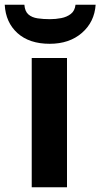

<svg xmlns="http://www.w3.org/2000/svg" viewBox="-56 -791 424 811"><path d="M227 0H78V-546H227ZM348 -771Q343 -698 290 -652Q237 -606 154 -606Q68 -606 18 -651Q-32 -696 -36 -771H47Q49 -743 64 -730Q79 -717 103 -713.5Q127 -710 155 -710Q179 -710 202.5 -714.5Q226 -719 243 -732Q260 -745 263 -771Z"/></svg>

Font: Noto IKEA Arabic
Style: Bold
Weight: 700
Designer: Monotype Design Team
Foundry: Monotype Imaging Inc.
Version: Version 1.200